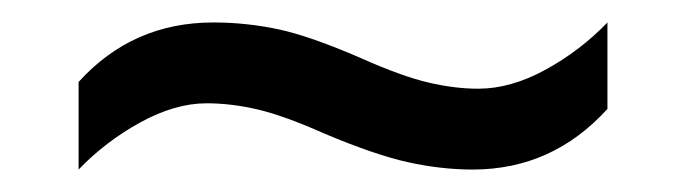

<svg xmlns="http://www.w3.org/2000/svg" viewBox="-20 -438 612 171"><path d="M269 -319Q233 -335 209.5 -340.5Q186 -346 164 -346Q136 -346 105 -329Q74 -312 50 -287V-365Q98 -418 170 -418Q199 -418 227.5 -412Q256 -406 302 -386Q338 -370 361.5 -364.5Q385 -359 406 -359Q435 -359 466 -376Q497 -393 521 -418V-341Q472 -287 401 -287Q373 -287 343.5 -293.5Q314 -300 269 -319Z"/></svg>

Font: Noto Sans Rejang
Style: Regular
Weight: 400
Designer: Monotype Design Team
Foundry: Monotype Imaging Inc.
Version: Version 2.001; ttfautohint (v1.8.4.7-5d5b)